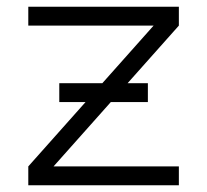

<svg xmlns="http://www.w3.org/2000/svg" viewBox="-20 -550 615 570"><path d="M64 0V-56L436 -474H64V-530H511V-474L139 -56H511V0ZM156 -247V-303H419V-247Z"/></svg>

Font: Jozsika Light
Style: Regular
Weight: 300
Monospace: yes
Designer: Belleve Invis
Foundry: Belleve Invis
Version: 2.1.0